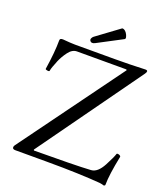

<svg xmlns="http://www.w3.org/2000/svg" viewBox="-153 -943 922 1064"><g transform="rotate(20 308.0 -411.0)"><path d="M572.3 12.7Q567.9 11.2 558.1 10.3Q503.9 5.9 422.6 2.9Q341.3 0 235.8 0H57.6Q40.5 0 40.5 -11.7Q40.5 -18.6 45.4 -24.9L485.4 -627.4L482.4 -631.3H191.4Q177.7 -631.3 165.3 -624Q152.8 -616.7 141.6 -601.6Q120.1 -572.8 106.9 -541.5Q106 -539.1 105 -536.1Q97.7 -518.1 92.8 -504.9Q87.9 -491.7 85.4 -478Q85 -475.1 78.9 -475.1Q72.8 -475.1 66.9 -477.1Q61 -479 61.5 -481.4Q77.6 -585.4 77.6 -654.8Q77.6 -662.1 82 -664.8Q86.4 -667.5 95.7 -667.5Q118.2 -665.5 136.7 -664.3Q155.3 -663.1 167.5 -663.1H402.3Q488.3 -663.1 582 -667Q594.2 -667 594.2 -660.2Q594.2 -653.8 587.4 -644.5L152.8 -38.6L154.8 -33.7Q263.2 -34.2 353.8 -35.6Q444.3 -37.1 488.8 -40Q508.3 -41 525.4 -55.9Q542.5 -70.8 557.6 -99.1Q571.3 -125 579.8 -143.6Q588.4 -162.1 591.3 -171.9Q592.3 -175.8 598.6 -175.3Q605 -174.8 610.6 -171.4Q616.2 -168 615.7 -164.1Q592.3 -49.3 592.3 8.3Q592.3 11.7 590.6 13.4Q588.9 15.1 585 16.1Q578.6 14.6 572.3 12.7ZM240.7 -712.4Q236.8 -718.8 240 -726.3Q243.2 -733.9 249.5 -738.8L381.3 -835.9Q386.2 -839.4 394.5 -835.4Q402.8 -831.5 409.7 -821.3Q417 -810.5 419.4 -799.8Q421.9 -789.1 416.5 -786.1L271 -709.5Q261.2 -704.1 253.4 -704.6Q245.6 -705.1 240.7 -712.4Z"/></g></svg>

Font: Junicode Two Beta VF
Style: Regular
Weight: 400
Designer: Peter S. Baker
Foundry: Briery Creek Software
Version: Version 1.031 beta; ttfautohint (v1.8.1.43-b0c9)